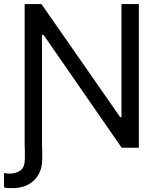

<svg xmlns="http://www.w3.org/2000/svg" viewBox="-33 -748 811 972"><path d="M92.8 0H180.7V58.6Q180.7 93.8 169.2 120.8Q157.7 147.9 137.7 166.5Q117.7 185.1 91.6 194.6Q65.4 204.1 35.2 204.1Q22.9 204.6 10 204.1Q-2.9 203.6 -12.7 200.2V127.9Q-7.3 128.9 -0.2 129.9Q6.8 130.9 14.6 130.9Q48.3 130.9 70.3 115.2Q92.3 99.6 92.8 56.6ZM669.9 -727.5V0H583L187.5 -571.3H179.7V0H91.8V-727.5H176.8L575.2 -155.3H582V-727.5Z"/></svg>

Font: Inter V
Style: 
Weight: 400
Designer: Rasmus Andersson
Foundry: rsms
Version: Version 4.000;git-a3f224843